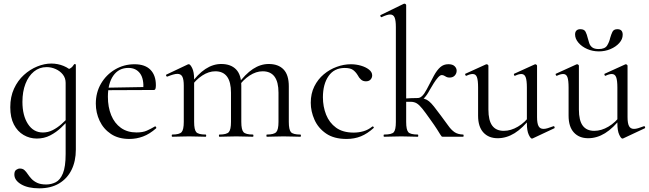

<svg xmlns="http://www.w3.org/2000/svg" viewBox="-20 -745 3535 1046"><path d="M193.8 281Q132.4 281 95.3 259.2Q58.2 237.4 58.2 205.8Q58.2 187.2 68.2 180.2Q78.2 173.2 88.4 173.2Q104 173.2 113.5 182.1Q123 191 131.4 203.8Q139.8 216.6 151.8 229.4Q163.8 242.2 182.7 251.1Q201.6 260 231.8 260Q259.2 260 283.5 247.8Q307.8 235.6 322.7 199.6Q337.6 163.6 337.6 94V-360.6Q354.4 -367.6 364.6 -373.8Q374.8 -380 384 -394.8Q385.2 -396.8 389.2 -395.7Q393.2 -394.6 393.2 -392.4V70Q393.2 132.6 369.9 180.1Q346.6 227.6 302 254.3Q257.4 281 193.8 281ZM180.4 9.8Q142 9.8 108.7 -9.5Q75.4 -28.8 55.7 -66.7Q36 -104.6 36 -160.8Q36 -217.6 56.3 -261.8Q76.6 -306 110.1 -336.5Q143.6 -367 182.9 -382.9Q222.2 -398.8 259.2 -398.8Q294.8 -398.8 326.6 -385.7Q358.4 -372.6 377.8 -349.6L337.6 -293.6Q337.6 -319.6 322.5 -338.8Q307.4 -358 283.5 -368.7Q259.6 -379.4 234 -379.4Q194.4 -379.4 164.8 -355.1Q135.2 -330.8 118.7 -288.4Q102.2 -246 102.2 -190Q102.2 -115.8 132.2 -69.5Q162.2 -23.2 213.8 -23.2Q241.8 -23.2 267.1 -36.1Q292.4 -49 314.2 -68.3Q336 -87.6 353.8 -107.2L361.8 -100.2Q340 -75.2 313.2 -49.8Q286.4 -24.4 253.4 -7.3Q220.4 9.8 180.4 9.8Z M685 12Q624.8 12 584.1 -15.4Q543.4 -42.8 522.7 -86.9Q502 -131 502 -180.4Q502 -241 530.2 -289.4Q558.4 -337.8 606.6 -366.4Q654.8 -395 712.8 -395Q770.2 -395 799.7 -364.8Q829.2 -334.6 829.2 -280.8Q829.2 -267.8 826.8 -261.2Q824.4 -254.6 817.4 -254.6H760.6Q765 -315.6 742.8 -345.3Q720.6 -375 679.6 -375Q626.8 -375 597.3 -332.8Q567.8 -290.6 567.8 -217.8Q567.8 -161.4 585.8 -117.4Q603.8 -73.4 638.8 -48.4Q673.8 -23.4 724 -23.4Q758 -23.4 780.1 -33.3Q802.2 -43.2 824 -56.2Q826 -58.2 829.5 -53.8Q833 -49.4 831 -46.4Q795.6 -15 759.5 -1.5Q723.4 12 685 12ZM550.4 -253.6 549.4 -267 775.6 -271V-254.6Z M1433.6 0Q1431.4 0 1431.4 -6Q1431.4 -12 1433.6 -12Q1472.6 -12 1484.9 -25.3Q1497.2 -38.6 1497.2 -81V-240.2Q1497.2 -356.6 1411 -356.6Q1375.2 -356.6 1339.4 -333.2Q1303.6 -309.8 1276.8 -270.2L1272.6 -282.2Q1316.2 -341.8 1357.9 -369.1Q1399.6 -396.4 1444 -396.4Q1496.2 -396.4 1524.8 -366.7Q1553.4 -337 1553.4 -274.6V-81Q1553.4 -38.6 1564.9 -25.3Q1576.4 -12 1616.2 -12Q1619.4 -12 1619.4 -6Q1619.4 0 1616.2 0Q1598.6 0 1575 -1Q1551.4 -2 1524.8 -2Q1499.2 -2 1475.6 -1Q1452 0 1433.6 0ZM1175.6 0Q1172.6 0 1172.6 -6Q1172.6 -12 1175.6 -12Q1214.6 -12 1226.5 -25.3Q1238.4 -38.6 1238.4 -81V-240.2Q1238.4 -356.6 1153 -356.6Q1117.2 -356.6 1081.4 -333.2Q1045.6 -309.8 1018.8 -270.2L1014.6 -282.2Q1057.4 -341.8 1099.1 -369.1Q1140.8 -396.4 1185.2 -396.4Q1237.4 -396.4 1266 -367Q1294.6 -337.6 1294.6 -276.8V-81Q1294.6 -38.6 1306.5 -25.3Q1318.4 -12 1358.2 -12Q1360.6 -12 1360.6 -6Q1360.6 0 1358.2 0Q1339.8 0 1316.6 -1Q1293.4 -2 1266.8 -2Q1241.2 -2 1217.2 -1Q1193.2 0 1175.6 0ZM918.6 0Q915.6 0 915.6 -6Q915.6 -12 918.6 -12Q957.6 -12 969.4 -25.3Q981.2 -38.6 981.2 -81V-278.6Q981.2 -312 973.4 -327.3Q965.6 -342.6 946.2 -342.6Q936.4 -342.6 922.8 -338.7Q909.2 -334.8 891.8 -327.8Q887.8 -326.6 885.4 -331.8Q883 -337 886.6 -338.8L1003.2 -394Q1006 -395.2 1008.6 -395.2Q1016.4 -395.2 1027 -374Q1037.6 -352.8 1037.6 -312.6V-81Q1037.6 -38.6 1049.1 -25.3Q1060.6 -12 1100.4 -12Q1103.4 -12 1103.4 -6Q1103.4 0 1100.4 0Q1082.8 0 1059.2 -1Q1035.6 -2 1009.8 -2Q984.2 -2 960.2 -1Q936.2 0 918.6 0Z M1867.8 12Q1799.6 12 1756.6 -17.5Q1713.6 -47 1693.3 -92.6Q1673 -138.2 1673 -185.2Q1673 -235.2 1692.4 -274.2Q1711.8 -313.2 1743.9 -340.1Q1776 -367 1814.8 -381Q1853.6 -395 1891.4 -395Q1919.6 -395 1946.2 -387.3Q1972.8 -379.6 1990.2 -365.9Q2007.6 -352.2 2007.6 -334.4Q2007.6 -321.4 1998.8 -311.7Q1990 -302 1973.4 -302Q1957.2 -302 1946.4 -311.8Q1935.6 -321.6 1929.2 -334.6Q1918.2 -353 1903.3 -363.9Q1888.4 -374.8 1858 -374.8Q1800.6 -374.8 1769.9 -330.6Q1739.2 -286.4 1739.2 -215Q1739.2 -164.2 1756.6 -120.3Q1774 -76.4 1810.8 -49.5Q1847.6 -22.6 1907 -22.6Q1933.8 -22.6 1959.9 -30Q1986 -37.4 2008.6 -55.8Q2011.4 -57.8 2014.9 -53.8Q2018.4 -49.8 2015.6 -47.8Q1981.4 -16.6 1946 -2.3Q1910.6 12 1867.8 12Z M2072.8 0Q2069.8 0 2069.8 -6Q2069.8 -12 2072.8 -12Q2114.2 -12 2125.4 -25Q2136.6 -38 2136.6 -81V-597.8Q2136.6 -633.4 2129.8 -649.7Q2123 -666 2105.2 -666Q2089.6 -666 2059.2 -651.8Q2055.4 -650 2052.8 -656Q2050.2 -662 2053.8 -663L2179 -724Q2182 -725 2184 -725Q2186.6 -725 2189.7 -722.5Q2192.8 -720 2192.8 -716.8V-81Q2192.8 -38 2204.4 -25Q2216 -12 2256.4 -12Q2258.6 -12 2258.6 -6Q2258.6 0 2256.4 0Q2237 0 2213.9 -1Q2190.8 -2 2166.2 -2Q2140.6 -2 2116.5 -1Q2092.4 0 2072.8 0ZM2393.4 0Q2388.2 0 2386.1 -1.7Q2384 -3.4 2378.9 -11.7Q2373.8 -20 2361.2 -40.1Q2348.6 -60.2 2322.8 -96Q2296.8 -133 2280.7 -153Q2264.6 -173 2251.1 -181.5Q2237.6 -190 2218.5 -190.5Q2199.4 -191 2166.4 -189L2164.6 -207Q2195 -209.2 2216.8 -210.1Q2238.6 -211 2255.2 -211Q2277.2 -211 2291.3 -207Q2305.4 -203 2317.5 -193Q2329.6 -183 2344.3 -164.5Q2359 -146 2381.2 -116Q2405.4 -84.2 2421.5 -61.2Q2437.6 -38.2 2455.5 -25.6Q2473.4 -13 2502.8 -12Q2505.8 -12 2505.8 -6Q2505.8 0 2502.8 0ZM2255.2 -194.2V-211Q2265.8 -211 2274.8 -217.8Q2283.8 -224.6 2291.2 -235.6Q2298.6 -246.6 2305 -258.6Q2327.2 -302.4 2343.9 -332.8Q2360.6 -363.2 2378.8 -379.2Q2397 -395.2 2422.6 -395.2Q2445.6 -395.2 2456.7 -384.4Q2467.8 -373.6 2467.8 -359.8Q2467.8 -345 2457.7 -333.7Q2447.6 -322.4 2428.8 -322.4Q2418.8 -322.4 2411.9 -326Q2405 -329.6 2399.5 -332.8Q2394 -336 2386.4 -336Q2378 -336 2366.4 -323.2Q2354.8 -310.4 2342.8 -291.2Q2330.8 -272 2320.4 -253.8Q2306.8 -227.8 2291.1 -211Q2275.4 -194.2 2255.2 -194.2Z M2691.4 8Q2642 8 2613.3 -23.4Q2584.6 -54.8 2584.6 -114.6V-268Q2584.6 -307.4 2578.3 -324.6Q2572 -341.8 2555.2 -341.8Q2541 -341.8 2521.4 -332.4Q2517.4 -330.6 2514.9 -336.6Q2512.4 -342.6 2516.2 -343.6L2627 -394Q2629.2 -395 2631.2 -395Q2633.8 -395 2637.3 -392.5Q2640.8 -390 2640.8 -386.8V-148.2Q2640.8 -88.6 2661.7 -60.4Q2682.6 -32.2 2724.6 -32.2Q2763.2 -32.2 2801.8 -55.1Q2840.4 -78 2868.6 -117.4L2873.8 -106.2Q2827.8 -46.8 2783.4 -19.4Q2739 8 2691.4 8ZM2905.8 -386.8V-107.2Q2905.8 -73.2 2913.9 -58Q2922 -42.8 2941 -42.8Q2951.2 -42.8 2963.7 -46.6Q2976.2 -50.4 2994 -57Q2998.8 -59 3001 -53.5Q3003.2 -48 2999.4 -46L2882.2 9Q2880.2 10 2878 10Q2870.4 10 2860.4 -11.4Q2850.4 -32.8 2850.4 -73.2V-268Q2850.4 -307.4 2843.7 -324.6Q2837 -341.8 2820.2 -341.8Q2806 -341.8 2786.2 -332.4Q2782.4 -330.6 2780.3 -336.6Q2778.2 -342.6 2782 -343.6L2892.8 -394Q2894.8 -395 2896.2 -395Q2898.8 -395 2902.3 -392.5Q2905.8 -390 2905.8 -386.8Z M3184.4 8Q3135 8 3106.3 -23.4Q3077.6 -54.8 3077.6 -114.6V-268Q3077.6 -307.4 3071.3 -324.6Q3065 -341.8 3048.2 -341.8Q3034 -341.8 3014.4 -332.4Q3010.4 -330.6 3007.9 -336.6Q3005.4 -342.6 3009.2 -343.6L3120 -394Q3122.2 -395 3124.2 -395Q3126.8 -395 3130.3 -392.5Q3133.8 -390 3133.8 -386.8V-148.2Q3133.8 -88.6 3154.7 -60.4Q3175.6 -32.2 3217.6 -32.2Q3256.2 -32.2 3294.8 -55.1Q3333.4 -78 3361.6 -117.4L3366.8 -106.2Q3320.8 -46.8 3276.4 -19.4Q3232 8 3184.4 8ZM3398.8 -386.8V-107.2Q3398.8 -73.2 3406.9 -58Q3415 -42.8 3434 -42.8Q3444.2 -42.8 3456.7 -46.6Q3469.2 -50.4 3487 -57Q3491.8 -59 3494 -53.5Q3496.2 -48 3492.4 -46L3375.2 9Q3373.2 10 3371 10Q3363.4 10 3353.4 -11.4Q3343.4 -32.8 3343.4 -73.2V-268Q3343.4 -307.4 3336.7 -324.6Q3330 -341.8 3313.2 -341.8Q3299 -341.8 3279.2 -332.4Q3275.4 -330.6 3273.3 -336.6Q3271.2 -342.6 3275 -343.6L3385.8 -394Q3387.8 -395 3389.2 -395Q3391.8 -395 3395.3 -392.5Q3398.8 -390 3398.8 -386.8ZM3241.8 -477.8Q3275.6 -477.8 3287.5 -497Q3299.4 -516.2 3304.2 -538.4Q3309.2 -556.4 3316.3 -571.2Q3323.4 -586 3343.2 -586Q3358.4 -586 3365.4 -578.2Q3372.4 -570.4 3372.4 -555.8Q3372.4 -531.4 3353.8 -510.7Q3335.2 -490 3305.7 -477.5Q3276.2 -465 3242.8 -465Q3208.6 -465 3179 -478Q3149.4 -491 3131.2 -512.5Q3113 -534 3113 -557.4Q3113 -571.2 3120.4 -578.6Q3127.8 -586 3141.6 -586Q3162.8 -586 3170 -572.1Q3177.2 -558.2 3182 -537.6Q3185.6 -524.6 3190 -510.4Q3194.4 -496.2 3206.3 -487Q3218.2 -477.8 3241.8 -477.8Z"/></svg>

Font: Cormorant Infant Light
Style: Regular
Weight: 300
Designer: Christian Thalmann (Catharsis Fonts)
Foundry: Catharsis Fonts
Version: Version 4.001